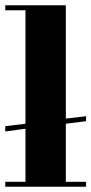

<svg xmlns="http://www.w3.org/2000/svg" viewBox="-20 -712 348 732"><path d="M0 0V-19H77.1V-221.2L0 -210.9V-231L77.1 -240.2V-672.9H0V-691.9H231V-259.8L308.1 -269V-250L231 -240.2V-19H308.1V0Z"/></svg>

Font: Hjet
Style: Regular
Weight: 400
Designer: T. Christopher White
Version: Version 1.2